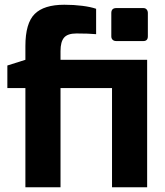

<svg xmlns="http://www.w3.org/2000/svg" viewBox="-20 -789 697 809"><path d="M600 0H452V-418H235V0H87V-418H11V-513L87 -537V-595Q87 -691 126 -730Q165 -769 251 -769Q291 -769 326.5 -764.5Q362 -760 385 -752V-645Q353 -648 302 -648Q265 -648 250 -630.5Q235 -613 235 -574V-537H600ZM603 -734V-636Q603 -616 584 -616H470Q460 -616 454.5 -621.5Q449 -627 449 -636V-734Q449 -755 470 -755H584Q593 -755 598 -749Q603 -743 603 -734Z"/></svg>

Font: Exo
Style: Bold
Weight: 700
Designer: Natanael Gama
Foundry: Natanael Gama
Version: Version 1.500; ttfautohint (v1.6)